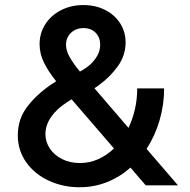

<svg xmlns="http://www.w3.org/2000/svg" viewBox="-20 -747 764 774"><path d="M51.8 -201.2Q51.8 -266.6 89.1 -315.9Q126.5 -365.2 184.6 -405.3L206.5 -419.4Q175.3 -458 157.5 -494.1Q139.6 -530.3 139.6 -569.3Q139.6 -613.3 162.6 -649.2Q185.5 -685.1 225.8 -705.8Q266.1 -726.6 316.4 -726.6Q365.7 -726.6 404.5 -706.5Q443.4 -686.5 464.8 -652.3Q486.3 -618.2 486.3 -576.2Q486.3 -523.4 454.8 -479.7Q423.3 -436 377.9 -403.3L360.8 -391.1L498 -231.4Q515.1 -267.6 524.2 -308.1Q533.2 -348.6 533.2 -390.6H641.6Q641.6 -324.7 623.3 -262Q605 -199.2 570.8 -147L697.3 0H567.4L505.9 -71.3Q463.4 -33.7 411.4 -12.9Q359.4 7.8 300.8 7.8Q233.9 7.8 176.8 -18.6Q119.6 -44.9 85.7 -92.8Q51.8 -140.6 51.8 -201.2ZM301.8 -89.8Q340.8 -89.8 375.5 -105.2Q410.2 -120.6 439.5 -148.4L268.6 -346.7L249 -334Q210.4 -309.6 187 -276.9Q163.6 -244.1 163.1 -207Q163.1 -174.8 181.2 -147.9Q199.2 -121.1 230.7 -105.5Q262.2 -89.8 301.8 -89.8ZM302.2 -458.5 311.5 -463.9Q342.8 -481 363.3 -508.5Q383.8 -536.1 383.8 -566.4Q383.8 -596.2 365.5 -615Q347.2 -633.8 316.4 -633.8Q295.9 -633.8 279.8 -624.8Q263.7 -615.7 254.9 -600.6Q246.1 -585.4 246.1 -567.4Q246.1 -543 261 -516.6Q275.9 -490.2 302.2 -458.5Z"/></svg>

Font: Reddit Sans Strawberry SemiBold
Style: Regular
Weight: 600
Designer: Stephen Hutchings
Foundry: Reddit
Version: Version 1.013